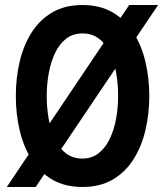

<svg xmlns="http://www.w3.org/2000/svg" viewBox="-20 -732 656 764"><path d="M122 12H7L494 -712H609ZM308 12Q237.5 12 187.2 -17.8Q137 -47.5 105 -98.5Q73 -149.5 58 -214.5Q43 -279.5 43 -350Q43 -420.5 58 -485.5Q73 -550.5 105 -601.5Q137 -652.5 187.2 -682.2Q237.5 -712 308 -712Q378.5 -712 429 -682.2Q479.5 -652.5 511.5 -601.5Q543.5 -550.5 558.8 -485.5Q574 -420.5 574 -350Q574 -279.5 558.8 -214.5Q543.5 -149.5 511.5 -98.5Q479.5 -47.5 429 -17.8Q378.5 12 308 12ZM308 -101Q345 -101 372 -122Q399 -143 416.2 -178.5Q433.5 -214 441.8 -258.5Q450 -303 450 -350Q450 -400 441.8 -444.8Q433.5 -489.5 416.5 -524.2Q399.5 -559 372.5 -579Q345.5 -599 308 -599Q270.5 -599 243.5 -578.2Q216.5 -557.5 199.5 -522Q182.5 -486.5 174.2 -442Q166 -397.5 166 -350Q166 -300.5 174.2 -255.8Q182.5 -211 199.5 -176Q216.5 -141 243.5 -121Q270.5 -101 308 -101Z"/></svg>

Font: Overpass Mono
Style: Bold
Weight: 700
Monospace: yes
Designer: Delve Withrington, Dave Bailey
Foundry: Delve Fonts LLC
Version: Version 4.000